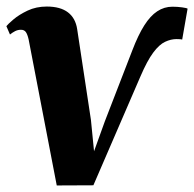

<svg xmlns="http://www.w3.org/2000/svg" viewBox="-24 -557 594 587"><path d="M380.5 -403Q398.5 -450 417 -479.2Q435.5 -508.5 456.8 -522.5Q478 -536.5 503 -536.5Q518.5 -536.5 532.8 -534.5Q547 -532.5 549.5 -530.5L533 -436Q530 -437 524.5 -437.2Q519 -437.5 515.5 -437.5Q498.5 -437.5 480.8 -429.2Q463 -421 444.5 -396.2Q426 -371.5 405 -322.5L261.5 9.5L149.5 10L63.5 -436.5Q60 -452 55 -459Q50 -466 40 -466Q30.5 -466 22.2 -461.8Q14 -457.5 6.5 -451.5L-4.5 -477Q0 -483 17 -497.5Q34 -512 60.2 -524.5Q86.5 -537 119 -537Q160.5 -537 183.8 -519.2Q207 -501.5 212 -467.5L254 -190.5L263.5 -94.5L296.5 -186Z"/></svg>

Font: Merriweather 96pt ExtraBold
Style: Italic
Weight: 800
Italic angle: -7.8°
Version: Version 2.101